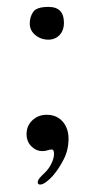

<svg xmlns="http://www.w3.org/2000/svg" viewBox="-20 -446 295 542"><path d="M117 -334Q95.5 -334 79.8 -347Q64 -360 64 -379.5Q64 -398.5 73.8 -412.5Q83.5 -426.5 117 -426.5Q139 -426.5 149.8 -415.2Q160.5 -404 160.5 -382Q160.5 -366.5 154.5 -355.8Q148.5 -345 138.5 -339.5Q128.5 -334 117 -334ZM86.5 68.5Q86.5 63 92.2 56.2Q98 49.5 105 43Q117.5 31.5 125 16Q132.5 0.5 132.5 -11.5Q132.5 -17 131 -20.5Q129.5 -24 125.5 -24Q121 -24 114.5 -21.8Q108 -19.5 99.5 -19.5Q82 -19.5 68.5 -33Q55 -46.5 55 -67.5Q55 -91 71.5 -106.5Q88 -122 112 -122Q131 -122 144.8 -113.2Q158.5 -104.5 166 -89.2Q173.5 -74 173.5 -54.5Q173.5 -22.5 159.5 4.5Q145.5 31.5 129 50.5Q120 60.5 110.2 67.8Q100.5 75 93 75Q90.5 75 88.5 73.5Q86.5 72 86.5 68.5Z"/></svg>

Font: Gluten Thin Thin
Style: Regular
Weight: 250
Version: Version 1.300